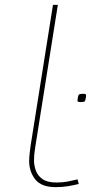

<svg xmlns="http://www.w3.org/2000/svg" viewBox="-20 -760 377 790"><path d="M198 -740H218L126 -161Q125 -154 122.5 -137Q120 -120 120 -99Q120 -79 127.5 -58Q135 -37 155 -23Q175 -9 212 -9Q237 -9 258 -13Q279 -17 299 -22L304 -3Q284 2 260.5 6Q237 10 209 10Q150 10 125 -22Q100 -54 100 -97Q100 -115 102.5 -133Q105 -151 106 -161ZM299 -350Q301 -367 304.5 -370.5Q308 -374 321 -374Q329 -374 332 -372.5Q335 -371 334 -364Q332 -347 329 -343.5Q326 -340 312 -340Q305 -340 301.5 -341.5Q298 -343 299 -350Z"/></svg>

Font: Georama Extra Expanded Thin
Style: Italic
Weight: 100
Width: 8
Italic angle: -9°
Designer: Jean-Baptiste Levee
Foundry: Production Type
Version: Version 1.000